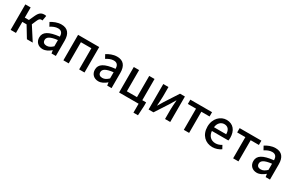

<svg xmlns="http://www.w3.org/2000/svg" viewBox="170 -1984 5433 3597"><g transform="rotate(30 2886.5 -185.5)"><path d="M87 0H202V-239H294L439 0H565L379 -289L420 -384C445 -445 467 -453 496 -453C504 -453 509 -452 515 -450L534 -558C525 -562 511 -564 498 -564C432 -564 389 -545 344 -447L291 -331H202V-551H87Z M783 14C849 14 908 -20 958 -63H962L971 0H1065V-331C1065 -478 1002 -564 865 -564C777 -564 700 -528 643 -492L686 -414C733 -444 787 -470 845 -470C926 -470 949 -414 950 -351C721 -326 621 -265 621 -146C621 -49 688 14 783 14ZM818 -78C769 -78 732 -100 732 -155C732 -216 787 -258 950 -277V-143C905 -101 866 -78 818 -78Z M1228 0H1343V-458H1569V0H1685V-551H1228Z M1988 14C2054 14 2113 -20 2163 -63H2167L2176 0H2270V-331C2270 -478 2207 -564 2070 -564C1982 -564 1905 -528 1848 -492L1891 -414C1938 -444 1992 -470 2050 -470C2131 -470 2154 -414 2155 -351C1926 -326 1826 -265 1826 -146C1826 -49 1893 14 1988 14ZM2023 -78C1974 -78 1937 -100 1937 -155C1937 -216 1992 -258 2155 -277V-143C2110 -101 2071 -78 2023 -78Z M2855 193H2953L2965 -18V-92H2882V-551H2767V-92H2548V-551H2433V0H2855Z M3071 0H3177L3364 -289C3384 -321 3414 -372 3434 -406H3439C3434 -335 3427 -262 3427 -205V0H3539V-551H3433L3246 -262C3227 -229 3196 -178 3176 -145H3172C3176 -215 3183 -288 3183 -345V-551H3071Z M3833 0H3948V-458H4126V-551H3656V-458H3833Z M4455 14C4526 14 4590 -11 4640 -45L4600 -118C4560 -92 4518 -77 4469 -77C4374 -77 4308 -140 4299 -245H4656C4659 -259 4662 -281 4662 -304C4662 -459 4583 -564 4437 -564C4309 -564 4186 -454 4186 -275C4186 -93 4304 14 4455 14ZM4298 -325C4309 -421 4370 -473 4439 -473C4519 -473 4562 -419 4562 -325Z M4900 0H5015V-458H5193V-551H4723V-458H4900Z M5415 14C5481 14 5540 -20 5590 -63H5594L5603 0H5697V-331C5697 -478 5634 -564 5497 -564C5409 -564 5332 -528 5275 -492L5318 -414C5365 -444 5419 -470 5477 -470C5558 -470 5581 -414 5582 -351C5353 -326 5253 -265 5253 -146C5253 -49 5320 14 5415 14ZM5450 -78C5401 -78 5364 -100 5364 -155C5364 -216 5419 -258 5582 -277V-143C5537 -101 5498 -78 5450 -78Z"/></g></svg>

Font: GenYoGothic2 TW M
Style: Regular
Weight: 500
Version: Version 2.100;PS 2.1;hotconv 16.6.51;makeotf.lib2.5.65220 DE